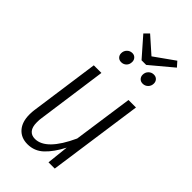

<svg xmlns="http://www.w3.org/2000/svg" viewBox="-262 -917 998 998"><g transform="rotate(45 236.5 -418.0)"><path d="M60 -106Q60 -127 62 -138L116 -523H172L118 -135Q116 -124 116 -104Q116 -70 130 -53Q144 -36 170 -36Q252 -36 324 -193L371 -523H426L352 0H306L319 -121Q287 -59 250 -24Q213 11 162 11Q115 11 87.5 -20Q60 -51 60 -106ZM406 -847 430 -820 307 -717H273L181 -822L206 -847L295 -768ZM172 -668Q172 -686 184 -698Q196 -710 213 -710Q227 -710 236 -700.5Q245 -691 245 -677Q245 -658 233.5 -646.5Q222 -635 205 -635Q190 -635 181 -644.5Q172 -654 172 -668ZM330 -668Q330 -686 342 -698Q354 -710 371 -710Q386 -710 395 -700.5Q404 -691 404 -677Q404 -659 392 -647Q380 -635 363 -635Q348 -635 339 -644.5Q330 -654 330 -668Z"/></g></svg>

Font: Fira Sans Extra Condensed Light
Style: Italic
Weight: 300
Width: 3
Italic angle: -8°
Designer: Carrois Corporate & Edenspiekermann AG
Foundry: Carrois Corporate GbR & Edenspiekermann AG
Version: Version 4.203